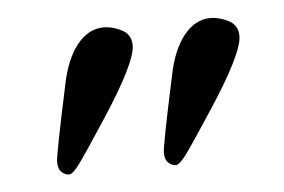

<svg xmlns="http://www.w3.org/2000/svg" viewBox="-31 -600 446 301"><g transform="rotate(-5 192.5 -449.5)"><path d="M309 -562Q323 -562 337.5 -554.5Q352 -547 352 -530Q352 -503 297 -419Q263 -367 252 -352Q241 -337 235 -337Q229 -337 223.5 -342Q218 -347 218 -358Q218 -369 241 -476Q249 -517 267 -539.5Q285 -562 309 -562ZM141 -562Q155 -562 169.5 -554.5Q184 -547 184 -530Q184 -503 129 -419Q95 -367 84 -352Q73 -337 67 -337Q61 -337 55.5 -342Q50 -347 50 -358Q50 -369 73 -476Q81 -517 99 -539.5Q117 -562 141 -562Z"/></g></svg>

Font: Libertinus Sans
Style: Regular
Weight: 400
Designer: Philipp H. Poll
Foundry: Khaled Hosny
Version: Version 6.1